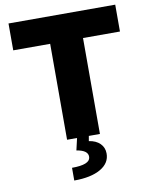

<svg xmlns="http://www.w3.org/2000/svg" viewBox="-102 -802 890 1120"><g transform="rotate(-10 343.0 -242.5)"><path d="M27 -568.2V-727.3H659.1V-568.2H440.3V0H245.7V-568.2ZM305.4 -2.8H375L369.3 29.8Q411.6 36.2 435 59.7Q458.5 83.1 458.8 117.9Q459.5 175.4 402.5 208.5Q345.5 241.5 245.7 241.5V166.2Q352.3 166.2 355.1 122.2Q358 81.7 288.4 71Z"/></g></svg>

Font: Inter UI Black
Style: Regular
Weight: 900
Designer: Rasmus Andersson
Foundry: rsms
Version: 3.2;8d6f07862